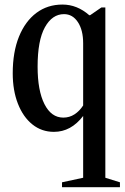

<svg xmlns="http://www.w3.org/2000/svg" viewBox="-20 -554 537 822"><path d="M245.5 247.5V226.5L336 207V-57.5Q284 10.5 211 10.5Q158.5 10.5 118.8 -21.2Q79 -53 56.8 -109.8Q34.5 -166.5 34.5 -240.5Q34.5 -331 61.2 -397Q88 -463 135.8 -498.8Q183.5 -534.5 247.5 -534.5Q310 -534.5 362 -489H366L414 -522H431V207L493.5 226.5V247.5ZM251 -50.5Q277.5 -50.5 299 -64.5Q320.5 -78.5 336 -102.5V-369Q336 -425 313.5 -459.2Q291 -493.5 254 -493.5Q203.5 -493.5 172.2 -437.2Q141 -381 141 -268.5Q141 -166.5 170.2 -108.5Q199.5 -50.5 251 -50.5Z"/></svg>

Font: Libre Caslon Condensed Medium
Style: Regular
Weight: 500
Designer: Pablo Impallari, Rodrigo Fuenzalida, Katja Schimmel, Ertekin Erdin
Foundry: Pablo Impallari, Rodrigo Fuenzalida
Version: Version 2.000; ttfautohint (v1.8.4.7-5d5b);gftools[0.9.33]